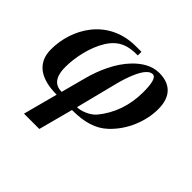

<svg xmlns="http://www.w3.org/2000/svg" viewBox="-167 -633 1010 1010"><g transform="rotate(45 337.5 -128.5)"><path d="M195 -16C156 -16 116 -35 116 -122C116 -190 134 -284 177 -353C223 -426 281 -435 343 -435V-462H303C93 -462 -3 -286 -3 -135C-3 -35 67 13 187 13L136 205H250L301 13C395 13 458 -7 506 -52C580 -121 619 -222 619 -311C619 -412 563 -450 488 -450C432 -450 386 -419 349 -381C291 -321 253 -234 232 -155ZM369 -253C383 -307 419 -421 468 -421C492 -421 500 -381 500 -318C500 -221 470 -133 411 -63C386 -34 338 -16 309 -16Z"/></g></svg>

Font: STIXGeneral
Style: Bold Italic
Weight: 700
Italic angle: -16.33°
Designer: MicroPress Inc., with final additions and corrections provided by Coen Hoffman, Elsevier (retired)
Version: Version 1.1.0